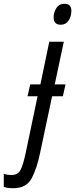

<svg xmlns="http://www.w3.org/2000/svg" viewBox="-147 -757 398 1017"><path d="M231 -700Q231 -737 194 -737Q166 -737 151.5 -714Q137 -691 137 -665Q137 -626 175 -626Q201 -626 216 -647.5Q231 -669 231 -700ZM66 50 129 -247H186L200 -310H143L191 -536H114L67 -310H13L-1 -247H52L-9 44Q-24 117 -38.5 143.5Q-53 170 -85 170Q-112 170 -127 163V233Q-106 240 -77 240Q-7 240 21 187Q49 134 66 50Z"/></svg>

Font: Noto Sans Display Condensed
Style: Italic
Weight: 400
Width: 3
Designer: Monotype Design team
Foundry: Monotype Imaging Inc.
Version: 1.000